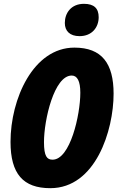

<svg xmlns="http://www.w3.org/2000/svg" viewBox="-20 -974 614 1004"><path d="M396 -785C461 -785 496 -831 496 -884C496 -930 472 -954 419 -954C352 -954 319 -906 319 -854C319 -812 345 -785 396 -785ZM243 10C480 10 574 -292 574 -484C574 -642 513 -725 369 -725C154 -725 35 -457 35 -232C35 -65 101 10 243 10ZM255 -139C226 -139 210 -156 210 -231C210 -347 263 -579 355 -579C384 -579 400 -550 400 -489C400 -373 347 -139 255 -139Z"/></svg>

Font: Noto Sans ExtraCondensed Black
Style: Italic
Weight: 900
Width: 2
Italic angle: -12°
Designer: Monotype Design Team
Foundry: Monotype Imaging Inc.
Version: Version 2.013